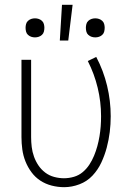

<svg xmlns="http://www.w3.org/2000/svg" viewBox="-20 -768 540 796"><path d="M246 8Q220 8 194.5 1.5Q169 -5 147.5 -19Q126 -33 110.5 -54Q95 -75 85.5 -99Q76 -123 72.5 -148.5Q69 -174 69 -200V-520H109V-200Q109 -179 111.5 -158.5Q114 -138 121 -118.5Q128 -99 139.5 -82Q151 -65 167.5 -52.5Q184 -40 204.5 -34.5Q225 -29 245 -29Q266 -29 286.5 -35Q307 -41 323 -54.5Q339 -68 350.5 -85.5Q362 -103 370 -122.5Q378 -142 383.5 -162Q389 -182 392.5 -203Q396 -224 397.5 -244.5Q399 -265 399 -286Q399 -346 385 -404Q371 -462 344 -515L379 -532Q409 -475 424 -412.5Q439 -350 439 -286Q439 -253 435 -220.5Q431 -188 422.5 -156Q414 -124 400 -94Q386 -64 363.5 -40Q341 -16 309.5 -4Q278 8 246 8ZM228 -600 237 -748H281L263 -600ZM375 -613Q367 -613 359.5 -615.5Q352 -618 346 -623.5Q340 -629 338 -637Q336 -645 336 -653Q336 -660 338 -668Q340 -676 346 -681.5Q352 -687 359.5 -689.5Q367 -692 375 -692Q383 -692 390.5 -689.5Q398 -687 404 -681.5Q410 -676 412 -668Q414 -660 414 -653Q414 -645 412 -637Q410 -629 404 -623.5Q398 -618 390.5 -615.5Q383 -613 375 -613ZM125 -613Q117 -613 109.5 -615.5Q102 -618 96 -623.5Q90 -629 88 -637Q86 -645 86 -653Q86 -660 88 -668Q90 -676 96 -681.5Q102 -687 109.5 -689.5Q117 -692 125 -692Q133 -692 140.5 -689.5Q148 -687 154 -681.5Q160 -676 162 -668Q164 -660 164 -653Q164 -645 162 -637Q160 -629 154 -623.5Q148 -618 140.5 -615.5Q133 -613 125 -613Z"/></svg>

Font: Iosevka SS18 Extralight
Style: Regular
Weight: 200
Monospace: yes
Designer: Belleve Invis
Foundry: Belleve Invis
Version: Version 25.1.1; ttfautohint (v1.8.4)